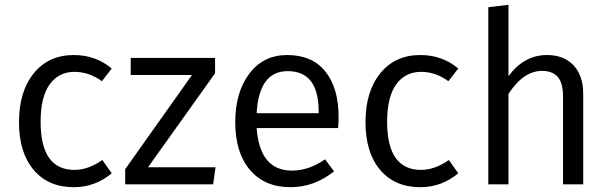

<svg xmlns="http://www.w3.org/2000/svg" viewBox="-20 -767 2536 799"><path d="M287 -538Q378 -538 445 -482L404 -429Q351 -468 290 -468Q224 -468 186.5 -415.5Q149 -363 149 -260Q149 -60 290 -60Q347 -60 406 -101L445 -46Q376 12 287 12Q181 12 120 -60Q59 -132 59 -259Q59 -386 120.5 -462Q182 -538 287 -538Z M875 -526V-462L596 -71H877L867 0H501V-63L779 -455H524V-526Z M1389 -280Q1389 -256 1387 -234H1048Q1061 -57 1195 -57Q1265 -57 1333 -104L1370 -54Q1288 12 1189 12Q1081 12 1020 -60Q959 -132 959 -258Q959 -383 1017.5 -460.5Q1076 -538 1175 -538Q1279 -538 1334 -469.5Q1389 -401 1389 -280ZM1306 -296V-304Q1306 -471 1177 -471Q1058 -471 1048 -296Z M1729 -538Q1820 -538 1887 -482L1846 -429Q1793 -468 1732 -468Q1666 -468 1628.5 -415.5Q1591 -363 1591 -260Q1591 -60 1732 -60Q1789 -60 1848 -101L1887 -46Q1818 12 1729 12Q1623 12 1562 -60Q1501 -132 1501 -259Q1501 -386 1562.5 -462Q1624 -538 1729 -538Z M2256 -538Q2327 -538 2367 -495Q2407 -452 2407 -377V0H2323V-365Q2323 -423 2300.5 -447.5Q2278 -472 2236 -472Q2158 -472 2096 -376V0H2012V-737L2096 -747V-450Q2161 -538 2256 -538Z"/></svg>

Font: FiraGO Book
Style: Regular
Weight: 350
Designer: bBox Type
Foundry: bBox Type GmbH
Version: Version 1.001;PS 001.001;hotconv 1.0.88;makeotf.lib2.5.64775